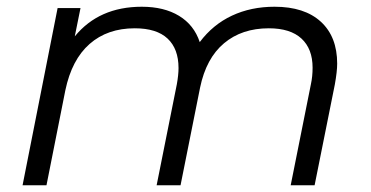

<svg xmlns="http://www.w3.org/2000/svg" viewBox="-20 -550 1101 570"><path d="M981 -361Q981 -338 974 -299L914 0H843L903 -300Q908 -323 908 -349Q908 -405 875 -435.5Q842 -466 778 -466Q698 -466 645 -421.5Q592 -377 574 -290L516 0H445L505 -300Q510 -328 510 -348Q510 -405 477.5 -435.5Q445 -466 380 -466Q299 -466 246 -419.5Q193 -373 174 -282L118 0H47L151 -526H219L202 -442Q274 -530 401 -530Q467 -530 511.5 -503Q556 -476 573 -425Q612 -477 668.5 -503.5Q725 -530 795 -530Q884 -530 932.5 -485.5Q981 -441 981 -361Z"/></svg>

Font: Idrija
Style: Italic
Weight: 400
Italic angle: -11.3°
Designer: Julieta Ulanovsky
Foundry: Julieta Ulanovsky
Version: Version 7.200